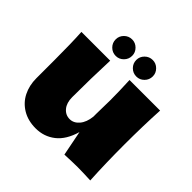

<svg xmlns="http://www.w3.org/2000/svg" viewBox="-183 -883 1061 1061"><g transform="rotate(45 347.5 -352.5)"><path d="M648 -274Q648 -127 655 0Q591 -3 554 -3Q519 -3 453 0L424 -147Q401 -67 352 -28.5Q303 10 238 10Q178 10 134 -16.5Q90 -43 67.5 -88Q45 -133 45 -189V-333Q45 -466 40 -546H265Q259 -399 259 -255Q259 -211 280.5 -185Q302 -159 335 -159Q366 -159 389.5 -186.5Q413 -214 418 -262V-285Q420 -363 420 -393Q420 -462 416 -546H655Q648 -420 648 -274ZM203 -651Q203 -677 222 -696Q241 -715 268 -715Q294 -715 313 -696Q332 -677 332 -651Q332 -624 313 -605Q294 -586 268 -586Q241 -586 222 -605Q203 -624 203 -651ZM364 -651Q364 -677 383 -696Q402 -715 429 -715Q455 -715 474 -696Q493 -677 493 -651Q493 -624 474 -605Q455 -586 429 -586Q402 -586 383 -605Q364 -624 364 -651Z"/></g></svg>

Font: Dela Gothic One
Style: Regular
Weight: 400
Designer: aratakana
Foundry: aratakana
Version: Version 1.004